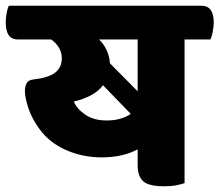

<svg xmlns="http://www.w3.org/2000/svg" viewBox="-60 -640 767 671"><path d="M585 -502V0Q574 4 556 7.5Q538 11 514 11Q460 11 440.5 -6.5Q421 -24 421 -63V-118Q369 -90 295 -90Q229 -90 171 -115.5Q113 -141 78 -189Q51 -226 39 -262.5Q27 -299 27 -323Q27 -336 32.5 -348Q38 -360 55 -362Q109 -368 132.5 -386Q156 -404 156 -437Q156 -457 145.5 -474Q135 -491 119 -502H5Q-20 -502 -30 -517.5Q-40 -533 -40 -563Q-40 -575 -37 -593Q-34 -611 -29 -620H642Q666 -620 676.5 -605Q687 -590 687 -561Q687 -548 683.5 -529.5Q680 -511 675 -502ZM286 -502Q303 -486 313 -464Q323 -442 324 -419L421 -321V-502ZM313 -219Q339 -219 360 -225Q381 -231 397 -242L300 -342Q283 -320 257 -306.5Q231 -293 198 -285Q209 -259 238.5 -239Q268 -219 313 -219Z"/></svg>

Font: Baloo 2 ExtraBold
Style: Regular
Weight: 800
Designer: Sarang Kulkarni and Ek Type
Foundry: Ek Type
Version: Version 1.640;hotconv 1.0.111;makeotfexe 2.5.65597; ttfautoh